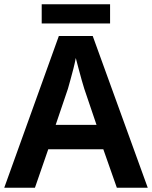

<svg xmlns="http://www.w3.org/2000/svg" viewBox="-20 -887 718 907"><path d="M532 0 468 -182H208L145 0H0L258 -717H418L678 0ZM378 -468Q374 -481 366 -508.5Q358 -536 350.5 -565.5Q343 -595 338 -613Q334 -591 327 -563.5Q320 -536 313 -511Q306 -486 301 -468L243 -297H436ZM500 -867V-776H177V-867Z"/></svg>

Font: Noto Sans Oriya SemiBold
Style: Regular
Weight: 600
Version: Version 2.003